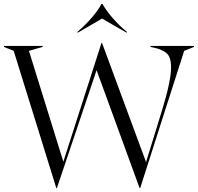

<svg xmlns="http://www.w3.org/2000/svg" viewBox="-30 -947 1012 982"><path d="M40 -687 -10 -707V-712H188V-707L118 -687L294 -120L489 -727H492L717 -118L796 -374Q845 -531 845 -603Q845 -653 823.5 -673.5Q802 -694 754 -704L740 -707V-712H962V-707L912 -687L687 15H684L464 -588L261 15H258ZM368 -780 365 -783Q407 -819 440 -857.5Q473 -896 489 -927H494Q513 -893 546.5 -854.5Q580 -816 620 -783L617 -780L492 -852Z"/></svg>

Font: Nyght Serif Light
Style: Regular
Weight: 300
Designer: Maksym Kobuzan
Version: Version 0.410